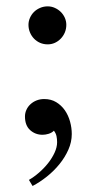

<svg xmlns="http://www.w3.org/2000/svg" viewBox="-20 -457 302 619"><path d="M193.8 -377Q193.8 -363.8 189 -352.3Q184.1 -340.8 175.8 -332.3Q167.5 -323.7 156.7 -318.8Q146 -314 133.8 -314Q120.6 -314 109.4 -318.8Q98.1 -323.7 89.8 -332.3Q81.5 -340.8 76.7 -352.3Q71.8 -363.8 71.8 -377Q71.8 -388.7 76.7 -399.7Q81.5 -410.6 89.8 -418.7Q98.1 -426.8 109.4 -431.6Q120.6 -436.5 133.8 -436.5Q146 -436.5 156.7 -431.6Q167.5 -426.8 175.8 -418.7Q184.1 -410.6 189 -399.7Q193.8 -388.7 193.8 -377ZM73.2 123Q89.4 113.8 105.7 99.6Q122.1 85.4 135 69.1Q147.9 52.7 156 35.2Q164.1 17.6 164.1 1.5Q164.1 -9.3 162.1 -18.3Q160.2 -27.3 153.8 -35.6Q147 -28.8 136.7 -25.6Q126.5 -22.5 117.2 -22.5Q93.8 -22.5 77.1 -37.6Q60.5 -52.7 60.5 -81.5Q60.5 -92.8 65.2 -103Q69.8 -113.3 78.4 -121.1Q86.9 -128.9 98.1 -133.3Q109.4 -137.7 122.6 -137.7Q144.5 -137.7 161.1 -127.7Q177.7 -117.7 189 -101.6Q200.2 -85.4 205.8 -65.2Q211.4 -44.9 211.4 -24.9Q211.4 1 200.4 25.6Q189.5 50.3 171.6 72.3Q153.8 94.2 131.1 112.3Q108.4 130.4 85 142.6Z"/></svg>

Font: Varendra
Style: Regular
Weight: 400
Designer: Jacob Thomas
Foundry: Bangla Type Foundry
Version: Version 1.008